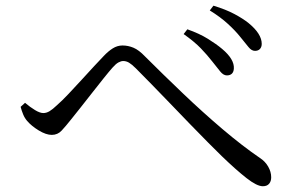

<svg xmlns="http://www.w3.org/2000/svg" viewBox="-20 -722 1040 673"><path d="M724.3 -506.2Q706.4 -529.2 684.1 -552.4Q661.7 -575.7 623.7 -602.6L636.7 -619.3Q678.7 -604.6 708.9 -585.8Q739 -567.1 758.5 -550.6Q802.1 -514.1 799.7 -481.2Q798.9 -469.5 792.6 -463.6Q786.2 -457.7 775.3 -457.7Q763.1 -457.7 752 -471.4Q740.8 -485 724.3 -506.2ZM822.8 -591.9Q805.1 -614.3 778.7 -638.4Q752.4 -662.5 715.3 -685.4L728.2 -702.1Q771.9 -688.8 802.3 -672.5Q832.7 -656.2 851.4 -641Q897.4 -603.3 897.4 -568.3Q897.4 -557.2 891.2 -550.4Q884.9 -543.7 873.8 -543.7Q861.7 -543.7 851.1 -557Q840.5 -570.4 822.8 -591.9ZM52.3 -347.5 67.8 -361.6Q85.7 -346.4 102.8 -336.1Q119.9 -325.7 131.9 -325.7Q142.9 -325.7 153.9 -332.4Q165 -339.2 179.4 -353Q197.1 -368.4 219.6 -392.2Q242.1 -416 265.8 -441.9Q289.5 -467.7 310.4 -490.5Q331.3 -513.3 343.7 -525.8Q359.2 -542.3 375.2 -552.4Q391.3 -562.6 409.5 -562.6Q429 -562.6 447.9 -554.7Q466.8 -546.8 488.5 -524Q551.8 -460.8 621.2 -394.6Q690.6 -328.4 760 -269.4Q829.5 -210.4 891.2 -168.2Q909.4 -156.5 920 -138.1Q930.6 -119.7 930.6 -100.6Q930.6 -86.4 923.2 -77.8Q915.8 -69.2 901.4 -69.2Q880.5 -69.2 844.1 -97.7Q807.7 -126.2 757.4 -174.7Q738.8 -193.1 709.4 -222.4Q680.1 -251.7 645.9 -287.2Q611.7 -322.7 576.6 -359.1Q541.5 -395.5 510.2 -427.6Q478.8 -459.7 456.2 -482.4Q441.9 -496.6 432.1 -502.4Q422.3 -508.1 411.9 -508.1Q404.2 -508.1 395.1 -503.1Q386 -498.2 374.2 -484.8Q362.2 -471.2 343.2 -447.5Q324.3 -423.9 303.1 -396.8Q281.9 -369.7 262 -344.5Q242 -319.4 228.1 -302Q209.9 -279.1 196 -264.2Q182.1 -249.2 161.4 -249.2Q141.6 -249.2 116.1 -264.6Q90.7 -280 75.2 -298Q66.6 -307.9 61.3 -320.7Q56 -333.5 52.3 -347.5Z"/></svg>

Font: Noto Serif KR
Style: Regular
Weight: 200
Designer: Ryoko NISHIZUKA 西塚涼子 (kana & ideographs); Frank Grießhammer (Latin, Greek & Cyrillic); Wenlong ZHANG 张文龙 (bopomofo); San
Foundry: Adobe
Version: Version 2.001;hotconv 1.1.0;makeotfexe 2.6.0